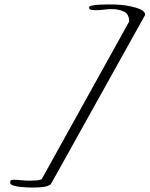

<svg xmlns="http://www.w3.org/2000/svg" viewBox="-20 -736 674 865"><path d="M127 109Q121 109 105 108.5Q89 108 70.5 106Q52 104 39 99.5Q26 95 26 88V85Q26 79 28.5 76.5Q31 74 41 74Q59 74 77 76Q95 78 113 78Q124 78 141.5 77Q159 76 168 71L562 -639Q562 -673 538 -684Q514 -695 485 -695Q466 -695 447.5 -692.5Q429 -690 410 -690Q404 -690 392.5 -691.5Q381 -693 381 -702Q381 -708 395 -711Q409 -714 429 -715Q449 -716 467 -716Q485 -716 493 -716Q502 -716 525 -714Q548 -712 573 -706.5Q598 -701 616 -692Q634 -683 634 -669L209 94Q194 105 169.5 107Q145 109 127 109Z"/></svg>

Font: Beau Rivage
Style: Regular
Weight: 400
Designer: Robert E. Leuschke
Foundry: Robert E. Leuschke
Version: Version 1.010; ttfautohint (v1.8.3)